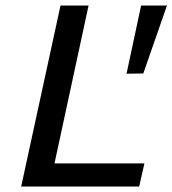

<svg xmlns="http://www.w3.org/2000/svg" viewBox="-20 -678 627 698"><path d="M57 0 200 -658H302L160 0ZM89 0 107 -84H505L486 0ZM501 -411 440 -410 493 -658H587Z"/></svg>

Font: Ysabeau Office SemiBold
Style: Italic
Weight: 600
Italic angle: -12°
Designer: Christian Thalmann (Catharsis Fonts)
Version: Version 2.001;gftools[0.9.30]; featfreeze: tnum,lnum,ss02